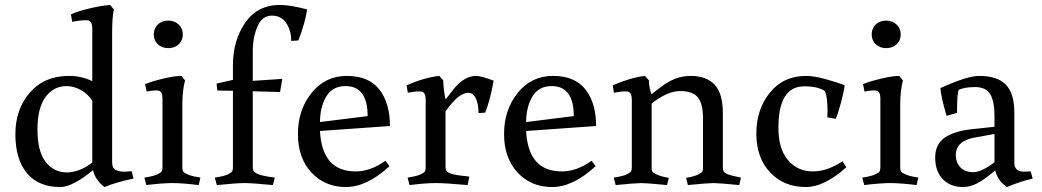

<svg xmlns="http://www.w3.org/2000/svg" viewBox="-20 -738 4201 774"><path d="M432 -85Q432 -59 447 -52.5Q462 -46 479 -46Q496 -46 511 -48L518 -18Q453 -5 401 16Q364 -12 355 -52Q272 16 223 16Q135 16 88.5 -40Q42 -96 42 -197Q42 -298 100.5 -365Q159 -432 258 -432Q308 -432 352 -411V-622Q352 -653 334 -656Q317 -658 282 -652L271 -650L266 -680Q294 -693 343 -704.5Q392 -716 424 -718L439 -700Q432 -670 432 -602ZM352 -83V-332Q335 -359 306 -375Q277 -391 249 -391Q196 -391 163.5 -347Q131 -303 131 -215.5Q131 -128 164 -85.5Q197 -43 249 -43Q301 -43 352 -83Z M715 -66Q715 -53 717.5 -48Q720 -43 730 -38Q749 -28 778 -24L788 -22L781 8Q714 0 675 0Q636 0 570 8L562 -22Q601 -28 615.5 -35.5Q630 -43 632.5 -48Q635 -53 635 -66V-341Q635 -370 618 -373Q603 -375 571 -369L565 -399Q595 -411 640 -421.5Q685 -432 711 -432L726 -414Q715 -372 715 -316ZM616.5 -559.5Q600 -575 600 -599Q600 -623 616 -639Q632 -655 658 -655Q684 -655 700.5 -639Q717 -623 717 -599Q717 -575 700.5 -559.5Q684 -544 658.5 -544Q633 -544 616.5 -559.5Z M919 -474Q919 -575 968.5 -646.5Q1018 -718 1108 -718Q1151 -718 1218 -700Q1211 -649 1183 -575L1154 -573Q1154 -615 1134 -645Q1114 -675 1075.5 -675Q1037 -675 1018 -631.5Q999 -588 999 -531V-412L1118 -420L1109 -367L999 -370V-67Q999 -54 1002 -49Q1005 -44 1014 -39Q1031 -30 1074 -24L1088 -22L1080 8Q995 0 965.5 0Q936 0 854 8L846 -22Q885 -28 899.5 -35.5Q914 -43 916.5 -48Q919 -53 919 -66V-372L856 -373L853 -401L919 -416Z M1414 -47Q1474 -47 1534 -90L1550 -68Q1459 16 1374.5 16Q1290 16 1235.5 -42.5Q1181 -101 1181 -198Q1181 -295 1236 -363.5Q1291 -432 1378.5 -432Q1466 -432 1509 -377.5Q1552 -323 1552 -230L1270 -210Q1278 -47 1414 -47ZM1373 -391Q1320 -391 1295 -348.5Q1270 -306 1270 -246L1462 -270Q1462 -391 1373 -391Z M1867 -364Q1829 -364 1776 -289V-67Q1776 -54 1780 -48.5Q1784 -43 1795 -39Q1812 -32 1857 -28L1872 -26L1865 8Q1775 0 1736 0Q1697 0 1631 8L1623 -22Q1662 -28 1676.5 -35.5Q1691 -43 1693.5 -48Q1696 -53 1696 -66V-336Q1696 -366 1679 -369Q1662 -371 1635 -366L1624 -364L1619 -394Q1689 -425 1751 -432L1767 -414Q1767 -382 1776 -337L1809 -379Q1852 -432 1899 -432Q1919 -432 1970 -413Q1956 -334 1936 -284L1909 -282Q1909 -318 1898.5 -341Q1888 -364 1867 -364Z M2245 -47Q2305 -47 2365 -90L2381 -68Q2290 16 2205.5 16Q2121 16 2066.5 -42.5Q2012 -101 2012 -198Q2012 -295 2067 -363.5Q2122 -432 2209.5 -432Q2297 -432 2340 -377.5Q2383 -323 2383 -230L2101 -210Q2109 -47 2245 -47ZM2204 -391Q2151 -391 2126 -348.5Q2101 -306 2101 -246L2293 -270Q2293 -391 2204 -391Z M2607 -64Q2607 -51 2609.5 -46.5Q2612 -42 2622 -37Q2641 -27 2676 -21L2669 8Q2587 0 2565.5 0Q2544 0 2462 8L2454 -22Q2493 -28 2507.5 -35.5Q2522 -43 2524.5 -48Q2527 -53 2527 -66V-336Q2527 -366 2510 -369Q2493 -371 2466 -366L2455 -364L2450 -394Q2521 -425 2580 -432L2596 -414Q2596 -388 2606 -358L2644 -387Q2701 -432 2764 -432Q2827 -432 2860.5 -397Q2894 -362 2894 -281V-66Q2894 -53 2896.5 -48Q2899 -43 2908 -38Q2922 -31 2957 -24L2967 -22L2960 8Q2878 0 2856.5 0Q2835 0 2753 8L2746 -21Q2780 -27 2794.5 -34.5Q2809 -42 2811.5 -47Q2814 -52 2814 -64V-261Q2814 -319 2793.5 -345Q2773 -371 2722 -371Q2671 -371 2607 -321Z M3315 -265Q3316 -275 3316 -289Q3316 -349 3305 -371Q3278 -390 3222 -390Q3118 -390 3118 -223Q3118 -137 3157 -92Q3196 -47 3256 -47Q3316 -47 3376 -88L3392 -64Q3303 16 3229 16Q3140 16 3084.5 -43Q3029 -102 3029 -199.5Q3029 -297 3083.5 -364.5Q3138 -432 3230 -432Q3261 -432 3310 -418.5Q3359 -405 3385 -394Q3383 -373 3370.5 -325.5Q3358 -278 3349 -259Z M3609 -66Q3609 -53 3611.5 -48Q3614 -43 3624 -38Q3643 -28 3672 -24L3682 -22L3675 8Q3608 0 3569 0Q3530 0 3464 8L3456 -22Q3495 -28 3509.5 -35.5Q3524 -43 3526.5 -48Q3529 -53 3529 -66V-341Q3529 -370 3512 -373Q3497 -375 3465 -369L3459 -399Q3489 -411 3534 -421.5Q3579 -432 3605 -432L3620 -414Q3609 -372 3609 -316ZM3510.5 -559.5Q3494 -575 3494 -599Q3494 -623 3510 -639Q3526 -655 3552 -655Q3578 -655 3594.5 -639Q3611 -623 3611 -599Q3611 -575 3594.5 -559.5Q3578 -544 3552.5 -544Q3527 -544 3510.5 -559.5Z M3989 -84V-198L3912 -184Q3833 -171 3833 -112Q3833 -84 3851 -64Q3869 -44 3903 -44Q3937 -44 3989 -84ZM4069 -286V-82Q4069 -46 4108 -46L4135 -47L4143 -18Q4094 -7 4039 16Q4002 -9 3992 -51Q3947 -13 3918.5 1.5Q3890 16 3862 16Q3811 16 3780.5 -16Q3750 -48 3750 -102.5Q3750 -157 3789 -183.5Q3828 -210 3897 -217L3989 -227V-272Q3989 -329 3972 -358Q3955 -387 3910.5 -387Q3866 -387 3844 -375Q3838 -354 3838 -283L3796 -271Q3774 -344 3771 -383Q3879 -432 3927 -432Q4001 -432 4035 -396.5Q4069 -361 4069 -286Z"/></svg>

Font: Buenard
Style: Regular
Weight: 400
Designer: Gustavo Ibarra
Foundry: FontFuror
Version: Version 1.001 2011